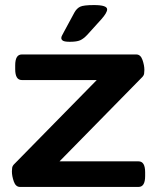

<svg xmlns="http://www.w3.org/2000/svg" viewBox="-20 -738 620 758"><path d="M59 0Q42 0 34.5 -21.5Q27 -43 27 -61Q27 -67 28 -75.5Q29 -84 39 -93L362 -422H66Q40 -422 40 -465V-480Q40 -523 66 -523H518Q535 -523 542.5 -501.5Q550 -480 550 -462Q550 -456 549 -447.5Q548 -439 538 -430L215 -101H527Q553 -101 553 -58V-43Q553 0 527 0ZM256 -573Q236 -573 229 -577Q222 -581 222 -588Q222 -593 225.5 -599Q229 -605 234 -615L274 -689Q283 -705 296.5 -711.5Q310 -718 351 -718Q403 -718 403 -701Q403 -688 381 -663L325 -601Q310 -585 296.5 -579Q283 -573 256 -573Z"/></svg>

Font: Asap Expanded SemiBold
Style: Regular
Weight: 600
Width: 7
Designer: Pablo Cosgaya
Foundry: Omnibus-Type
Version: Version 3.001; ttfautohint (v1.8.4.7-5d5b)